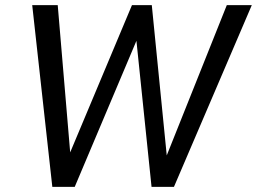

<svg xmlns="http://www.w3.org/2000/svg" viewBox="-20 -725 997 745"><path d="M183 0 105 -705H204L255 -102H239L492 -705H569L629 -102H619L860 -705H957L655 0H568L508 -580H515L270 0Z"/></svg>

Font: Nunito Sans 10pt Condensed SemiBold
Style: Italic
Weight: 600
Width: 3
Italic angle: -9°
Designer: Vernon Adams
Foundry: Vernon Adams
Version: Version 3.101;gftools[0.9.27]